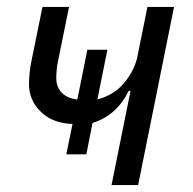

<svg xmlns="http://www.w3.org/2000/svg" viewBox="-20 -536 560 556"><path d="M303 0 358 -273H353Q317 -201 248 -180L230 -89H172L190 -177Q132 -179 98 -212.5Q64 -246 64 -292Q64 -324 71 -359L103 -516H180L148 -359Q143 -334 143 -310Q143 -284 159 -267.5Q175 -251 204 -248L233 -392H291L262 -248Q311 -261 340.5 -297Q370 -333 378 -373L407 -516H484L380 0Z"/></svg>

Font: Aneliza
Style: Italic
Weight: 400
Italic angle: -11.31°
Designer: Mike Abbink, Paul van der Laan, Pieter van Rosmalen
Foundry: Bold Monday
Version: Version 3.0